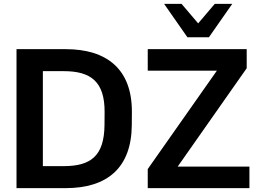

<svg xmlns="http://www.w3.org/2000/svg" viewBox="-20 -973 1310 993"><path d="M319.3 0C534.7 0 660.2 -105 661.6 -326.7L662.1 -392.6C663.6 -613.3 534.7 -718.8 319.3 -718.8H65.4V0ZM201.7 -605H309.6C449.7 -605 522 -550.8 521 -392.6L520.5 -326.7C519 -167 450.2 -113.8 309.6 -113.8H201.7ZM1270 0V-111.3H898.9L1255.9 -620.1V-718.8H744.1V-607.4H1101.6L744.1 -98.6V0ZM1060.5 -780.3 1181.2 -953.1H1090.8L1004.9 -852.1L918.9 -953.1H828.6L949.2 -780.3Z"/></svg>

Font: Winston SemiBold
Style: Regular
Weight: 600
Designer: Vernon Adams, Kim Jin-seong, David Berlow, Cristiano Sobral
Foundry: The Winston Project Authors
Version: Version 3.004